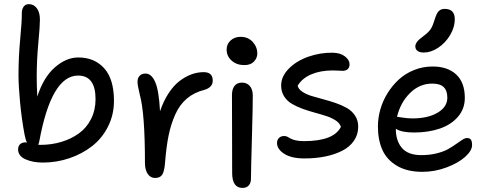

<svg xmlns="http://www.w3.org/2000/svg" viewBox="-20 -837 2364 932"><path d="M188 -47.9Q139.6 -47.9 103.8 -63.7Q67.9 -79.6 67.9 -111.8Q67.9 -127.9 77.6 -137Q87.4 -146 104 -146Q105 -146 107.2 -145.5Q109.4 -145 110.8 -145Q104 -158.7 99.1 -184.1Q85 -259.8 77.4 -340.1Q69.8 -420.4 69.8 -474.1Q69.8 -559.6 78.1 -647.9Q86.4 -736.3 85.9 -770Q85 -790 94 -803.5Q103 -816.9 120.1 -816.9Q143.6 -816.9 158.7 -797.1Q173.8 -777.3 173.8 -741.2Q173.8 -710.4 166 -627.7Q158.2 -544.9 158.2 -463.9Q158.2 -420.9 161.1 -368.2Q190.9 -461.4 246.1 -509.8Q301.3 -558.1 359.9 -558.1Q438.5 -558.1 485.8 -505.6Q533.2 -453.1 533.2 -347.2Q533.2 -279.8 504.2 -222.4Q475.1 -165 426.8 -127.4Q378.4 -89.8 316.4 -68.8Q254.4 -47.9 188 -47.9ZM170.9 -151.9Q169.4 -140.6 165 -134.8Q167 -134.8 170.4 -134.3Q173.8 -133.8 175.8 -133.8Q230 -133.8 277.8 -148.2Q325.7 -162.6 363 -189.5Q400.4 -216.3 422.1 -259.5Q443.8 -302.7 443.8 -356Q443.8 -470.2 358.9 -470.2Q229.5 -470.2 170.9 -151.9Z M732.9 26.9Q710 26.9 696.8 6.8Q683.6 -13.2 683.6 -45.9Q683.6 -287.1 658.7 -377Q647.5 -423.3 647.5 -439.9Q647.5 -458 657.7 -469Q668 -480 686.5 -480Q715.3 -480 733.4 -438.7Q751.5 -397.5 756.8 -296.9Q773.9 -347.2 798.8 -385Q823.7 -422.9 852.3 -444.3Q880.9 -465.8 909.9 -476.3Q939 -486.8 968.8 -486.8Q1012.7 -486.8 1012.7 -445.8Q1012.7 -413.1 972.7 -400.9Q922.9 -388.7 887.5 -358.9Q852.1 -329.1 830.8 -281.5Q809.6 -233.9 798.6 -180.2Q787.6 -126.5 781.7 -53.2Q778.3 -5.9 767.8 10.5Q757.3 26.9 732.9 26.9Z M1166 -521Q1128.9 -521 1104.5 -542.7Q1080.1 -564.5 1080.1 -596.2Q1080.1 -623 1099.4 -640.6Q1118.7 -658.2 1147.9 -658.2Q1184.1 -658.2 1206.5 -633.8Q1229 -609.4 1229 -577.1Q1229 -555.7 1212.9 -538.3Q1196.8 -521 1166 -521ZM1157.2 75.2Q1106.9 75.2 1106.9 2Q1106.9 -116.2 1106.4 -226.3Q1106 -336.4 1106 -376Q1106 -403.8 1118.2 -419.9Q1130.4 -436 1155.3 -436Q1177.7 -436 1192.1 -420.2Q1206.5 -404.3 1207 -375Q1207.5 -335.4 1202.9 -170.7Q1198.2 -5.9 1198.2 30.8Q1198.2 50.8 1187.7 63Q1177.2 75.2 1157.2 75.2Z M1458 -67.9Q1395 -67.9 1359.9 -90.3Q1324.7 -112.8 1324.7 -143.1Q1324.7 -157.7 1334 -167.2Q1343.3 -176.8 1359.9 -176.8Q1367.7 -176.8 1375.7 -172.9Q1383.8 -168.9 1391.1 -164.3Q1398.4 -159.7 1415.3 -155.8Q1432.1 -151.9 1455.6 -151.9Q1600.1 -151.9 1634.8 -221.2Q1629.4 -238.8 1610.4 -251.7Q1591.3 -264.6 1565.4 -273.2Q1539.6 -281.7 1509.5 -289.8Q1479.5 -297.9 1450.4 -308.3Q1421.4 -318.8 1397.7 -332.5Q1374 -346.2 1359.4 -368.9Q1344.7 -391.6 1344.7 -421.9Q1344.7 -466.3 1382.3 -504.2Q1419.9 -542 1477.3 -562Q1534.7 -582 1594.7 -581.1Q1632.3 -580.6 1654.5 -563.2Q1676.8 -545.9 1676.8 -524.9Q1676.8 -509.8 1668 -501.5Q1659.2 -493.2 1642.6 -493.2Q1638.2 -493.2 1623.5 -494.1Q1608.9 -495.1 1595.7 -495.1Q1535.6 -495.1 1491 -476.1Q1446.3 -457 1424.8 -420.9Q1428.7 -404.3 1447.3 -391.8Q1465.8 -379.4 1491.9 -371.3Q1518.1 -363.3 1548.8 -355.2Q1579.6 -347.2 1609.4 -336.9Q1639.2 -326.7 1663.8 -312.7Q1688.5 -298.8 1703.6 -275.6Q1718.8 -252.4 1718.8 -222.2Q1718.8 -183.6 1697.8 -153.3Q1676.8 -123 1640.1 -104.7Q1603.5 -86.4 1557.4 -77.1Q1511.2 -67.9 1458 -67.9Z M2037.1 -582Q2017.1 -582 2006.6 -590.1Q1996.1 -598.1 1996.1 -611.8Q1996.1 -621.6 2002 -630.4Q2007.8 -639.2 2014.2 -644.8Q2020.5 -650.4 2037.1 -663.1Q2062 -681.6 2072 -698Q2082 -714.4 2091.3 -746.1Q2099.6 -773.4 2110.4 -783.7Q2121.1 -793.9 2138.2 -793.9Q2187.5 -793.9 2187.5 -744.1Q2187.5 -704.1 2164.6 -666Q2141.6 -627.9 2106.7 -605Q2071.8 -582 2037.1 -582ZM2030.3 -2.9Q1957 -2.9 1907.7 -31.7Q1858.4 -60.5 1836.4 -108.9Q1814.5 -157.2 1814.5 -223.1Q1814.5 -264.2 1826.2 -305.7Q1837.9 -347.2 1861.1 -384.5Q1884.3 -421.9 1915.8 -450.9Q1947.3 -480 1990 -497.1Q2032.7 -514.2 2080.1 -514.2Q2152.8 -514.2 2194.6 -475.3Q2236.3 -436.5 2236.3 -361.8Q2236.3 -309.1 2203.4 -270.5Q2170.4 -231.9 2115 -212.9Q2059.6 -193.8 1989.3 -193.8Q1928.7 -193.8 1901.4 -211.9V-210.9Q1901.4 -153.3 1931.2 -118.7Q1960.9 -84 2025.4 -84Q2065.4 -84 2099.6 -92.5Q2133.8 -101.1 2155.3 -113.3Q2176.8 -125.5 2193.6 -137.7Q2210.4 -149.9 2223.9 -158.4Q2237.3 -167 2247.1 -167Q2260.3 -167 2265.9 -158.9Q2271.5 -150.9 2271.5 -132.8Q2271.5 -106 2238.3 -75.9Q2205.1 -45.9 2147.9 -24.4Q2090.8 -2.9 2030.3 -2.9ZM2078.1 -431.2Q2016.6 -431.2 1970.2 -385.3Q1923.8 -339.4 1907.2 -270Q1911.6 -270 1935.1 -266.1Q1958.5 -262.2 1982.4 -262.2Q2057.1 -262.2 2104.2 -290Q2151.4 -317.9 2151.4 -362.8Q2151.4 -397 2133.8 -414.1Q2116.2 -431.2 2078.1 -431.2Z"/></svg>

Font: Shantell Sans Bouncy
Style: Regular
Weight: 400
Designer: Stephen Nixon, Anya Danilova, Shantell Martin
Foundry: Arrow Type
Version: Version 1.006;[9816181b4]